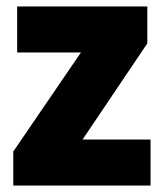

<svg xmlns="http://www.w3.org/2000/svg" viewBox="-20 -666 507 593"><path d="M445 -93V-235H235L435 -532V-646H33V-504H230L21 -198V-93Z"/></svg>

Font: Noto Sans Kannada UI SemiCondensed Black
Style: Regular
Weight: 900
Width: 4
Designer: Jelle Bosma - Monotype Design Team
Foundry: Monotype Imaging Inc.
Version: Version 2.005